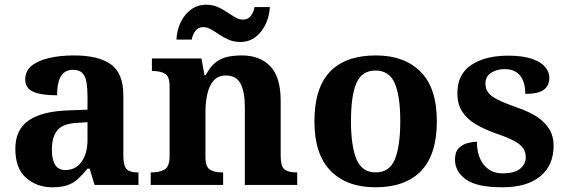

<svg xmlns="http://www.w3.org/2000/svg" viewBox="-20 -784 2407 814"><path d="M202 10Q136 10 90.5 -30Q45 -70 45 -153Q45 -234 101 -273Q157 -312 269 -316L351 -319V-374Q351 -408 347 -433.5Q343 -459 330 -473.5Q317 -488 289 -488Q264 -488 249 -474Q234 -460 228 -435.5Q222 -411 222 -380Q155 -380 121 -395Q87 -410 87 -447Q87 -484 115 -506Q143 -528 190 -538.5Q237 -549 293 -549Q398 -549 450.5 -511Q503 -473 503 -379V-124Q503 -83 516 -68Q529 -53 563 -53H567V0H381L360 -69H351Q329 -42 309.5 -24.5Q290 -7 265 1.5Q240 10 202 10ZM257 -63Q300 -63 325.5 -98Q351 -133 351 -191V-266L306 -263Q246 -260 223 -231.5Q200 -203 200 -149Q200 -63 257 -63Z M619 0V-53H621Q655 -53 677 -65Q699 -77 699 -122V-418Q699 -460 679.5 -471.5Q660 -483 627 -483H624V-536H834L847 -465H852Q872 -503 895.5 -520.5Q919 -538 946.5 -543.5Q974 -549 1005 -549Q1082 -549 1126 -503Q1170 -457 1170 -356V-124Q1170 -78 1186.5 -65.5Q1203 -53 1237 -53H1240V0H1018V-329Q1018 -394 1000 -429Q982 -464 938 -464Q905 -464 886 -442.5Q867 -421 859 -385.5Q851 -350 851 -309V-118Q851 -76 870.5 -64.5Q890 -53 923 -53H926V0ZM999 -606Q972 -606 950 -615.5Q928 -625 909.5 -637.5Q891 -650 874.5 -659.5Q858 -669 842 -669Q820 -669 808 -652.5Q796 -636 793 -616H728Q730 -657 746.5 -690.5Q763 -724 790.5 -744Q818 -764 854 -764Q881 -764 902.5 -754.5Q924 -745 942.5 -732.5Q961 -720 977.5 -710.5Q994 -701 1010 -701Q1032 -701 1044 -717.5Q1056 -734 1059 -754H1124Q1122 -714 1105.5 -680Q1089 -646 1062 -626Q1035 -606 999 -606Z M1571 10Q1451 10 1382 -59.5Q1313 -129 1313 -270Q1313 -411 1379 -480Q1445 -549 1574 -549Q1694 -549 1763 -480Q1832 -411 1832 -270Q1832 -129 1765.5 -59.5Q1699 10 1571 10ZM1573 -53Q1631 -53 1654 -108.5Q1677 -164 1677 -271Q1677 -377 1653.5 -431Q1630 -485 1572 -485Q1514 -485 1491 -431.5Q1468 -378 1468 -270Q1468 -164 1491.5 -108.5Q1515 -53 1573 -53Z M2110 10Q2001 10 1955 -23.5Q1909 -57 1909 -107Q1909 -140 1925 -156Q1941 -172 1963 -177.5Q1985 -183 2002 -183Q2002 -121 2031.5 -85Q2061 -49 2110 -49Q2162 -49 2185.5 -69Q2209 -89 2209 -117Q2209 -139 2198 -155.5Q2187 -172 2160 -186.5Q2133 -201 2086 -217Q2032 -236 1995 -258.5Q1958 -281 1938.5 -312.5Q1919 -344 1919 -389Q1919 -469 1978 -508.5Q2037 -548 2134 -548Q2197 -548 2235.5 -534.5Q2274 -521 2291.5 -499.5Q2309 -478 2309 -455Q2309 -421 2285.5 -403.5Q2262 -386 2207 -386Q2207 -436 2185 -463.5Q2163 -491 2119 -491Q2087 -491 2062.5 -475.5Q2038 -460 2038 -429Q2038 -408 2049.5 -392Q2061 -376 2091 -361Q2121 -346 2175 -327Q2220 -312 2254 -290.5Q2288 -269 2307.5 -238.5Q2327 -208 2327 -166Q2327 -83 2270.5 -36.5Q2214 10 2110 10Z"/></svg>

Font: Noto Naskh Arabic
Style: Bold
Weight: 700
Designer: Monotype Design Team, David Williams, Mohamad Dakak and Nizar Qandah
Foundry: Monotype Imaging Inc.
Version: Version 2.016